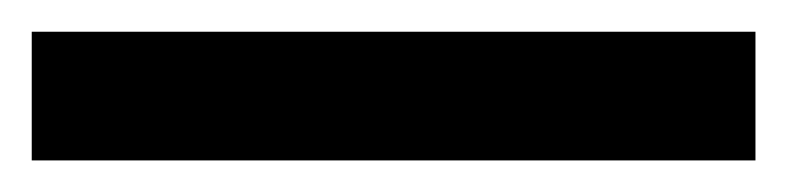

<svg xmlns="http://www.w3.org/2000/svg" viewBox="-20 -20 496 121"><path d="M456.1 0V81.1H0V0Z"/></svg>

Font: Inter Variable
Style: Regular
Weight: 400
Designer: Rasmus Andersson
Foundry: rsms
Version: Version 4.001;git-9221beed3